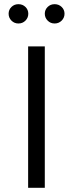

<svg xmlns="http://www.w3.org/2000/svg" viewBox="-20 -898 348 918"><path d="M21.2 -832.4Q21.2 -813.3 34.7 -799.5Q48.3 -785.7 68.1 -785.7Q88.2 -785.7 101.8 -799.5Q115.3 -813.3 115.3 -832.4Q115.3 -851.4 101.8 -864.7Q88.2 -878 68.1 -878Q48.3 -878 34.7 -864.7Q21.2 -851.4 21.2 -832.4ZM194.2 -832.4Q194.2 -813.3 207.8 -799.5Q221.3 -785.7 241.1 -785.7Q261.2 -785.7 274.9 -799.5Q288.5 -813.3 288.5 -832.4Q288.5 -851.4 274.9 -864.7Q261.2 -878 241.1 -878Q221.3 -878 207.8 -864.7Q194.2 -851.4 194.2 -832.4ZM194.2 0V-676.2H114.5V0Z"/></svg>

Font: Estedad-FD VF
Style: Regular
Weight: 100
Designer: Amin Abedi
Version: Version 7.3